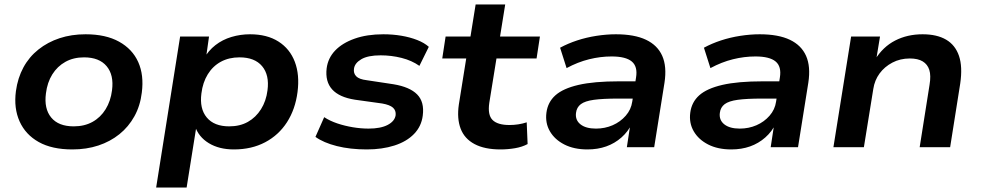

<svg xmlns="http://www.w3.org/2000/svg" viewBox="-20 -657 4378 857"><path d="M303 10Q212 10 153 -23Q94 -56 67.5 -115Q41 -174 51 -250Q59 -309 84.5 -356Q110 -403 151.5 -436Q193 -469 246 -486.5Q299 -504 362 -504Q452 -504 511.5 -471Q571 -438 597 -380Q623 -322 613 -244Q606 -185 580 -138Q554 -91 513 -58Q472 -25 419 -7.5Q366 10 303 10ZM309 -93Q357 -93 393 -113Q429 -133 451.5 -169.5Q474 -206 480 -254Q489 -322 456 -361.5Q423 -401 355 -401Q308 -401 272 -381Q236 -361 213.5 -325Q191 -289 185 -240Q176 -172 208.5 -132.5Q241 -93 309 -93Z M677 180 784 -494H913L899 -395H890Q910 -431 941.5 -455.5Q973 -480 1013 -492Q1053 -504 1096 -504Q1172 -504 1223 -471.5Q1274 -439 1296 -381Q1318 -323 1308 -246Q1298 -169 1261 -111.5Q1224 -54 1163.5 -22Q1103 10 1024 10Q958 10 912 -18Q866 -46 850 -95H857L813 180ZM1003 -93Q1051 -93 1086.5 -113Q1122 -133 1145 -169.5Q1168 -206 1174 -254Q1183 -322 1150 -361.5Q1117 -401 1049 -401Q1002 -401 966 -381.5Q930 -362 907.5 -325.5Q885 -289 879 -240Q870 -172 903 -132.5Q936 -93 1003 -93Z M1617 10Q1543 10 1483.5 -5Q1424 -20 1388 -46L1427 -134Q1453 -117 1486 -106Q1519 -95 1555 -89Q1591 -83 1625 -83Q1679 -83 1710.5 -99.5Q1742 -116 1746 -143Q1748 -164 1734 -176.5Q1720 -189 1686 -195L1564 -212Q1494 -223 1462.5 -258Q1431 -293 1438 -352Q1444 -398 1476 -431.5Q1508 -465 1563 -484.5Q1618 -504 1691 -504Q1733 -504 1771.5 -497.5Q1810 -491 1842 -478.5Q1874 -466 1894 -448L1852 -363Q1818 -387 1772.5 -398.5Q1727 -410 1679 -410Q1622 -410 1592.5 -392.5Q1563 -375 1560 -350Q1557 -330 1570 -316.5Q1583 -303 1617 -299L1736 -281Q1809 -269 1842 -235.5Q1875 -202 1867 -141Q1861 -93 1828 -59Q1795 -25 1740.5 -7.5Q1686 10 1617 10Z M2214 10Q2143 10 2098 -14Q2053 -38 2036 -83Q2019 -128 2028 -190L2061 -396H1954L1969 -494H2080L2103 -637H2235L2212 -494H2390L2375 -396H2196L2164 -198Q2156 -144 2178.5 -121.5Q2201 -99 2254 -99Q2274 -99 2293.5 -102Q2313 -105 2331 -111L2335 -14Q2311 -1 2279 4.5Q2247 10 2214 10Z M2602 10Q2542 10 2499 -12Q2456 -34 2434.5 -71Q2413 -108 2419 -154Q2425 -201 2459 -231.5Q2493 -262 2562 -278Q2631 -294 2743 -294H2833L2822 -217H2739Q2671 -217 2631 -211.5Q2591 -206 2572.5 -192Q2554 -178 2551 -153Q2547 -121 2571 -102Q2595 -83 2640 -83Q2680 -83 2714.5 -98Q2749 -113 2773 -140.5Q2797 -168 2802 -203L2819 -311Q2827 -360 2800 -382.5Q2773 -405 2710 -405Q2660 -405 2609.5 -392.5Q2559 -380 2509 -353L2480 -444Q2515 -463 2556 -476.5Q2597 -490 2642 -497Q2687 -504 2729 -504Q2812 -504 2863.5 -479.5Q2915 -455 2936 -407.5Q2957 -360 2946 -288L2900 0H2778L2794 -105L2801 -106Q2784 -70 2754 -43.5Q2724 -17 2686 -3.5Q2648 10 2602 10Z M3244 10Q3184 10 3141 -12Q3098 -34 3076.5 -71Q3055 -108 3061 -154Q3067 -201 3101 -231.5Q3135 -262 3204 -278Q3273 -294 3385 -294H3475L3464 -217H3381Q3313 -217 3273 -211.5Q3233 -206 3214.5 -192Q3196 -178 3193 -153Q3189 -121 3213 -102Q3237 -83 3282 -83Q3322 -83 3356.5 -98Q3391 -113 3415 -140.5Q3439 -168 3444 -203L3461 -311Q3469 -360 3442 -382.5Q3415 -405 3352 -405Q3302 -405 3251.5 -392.5Q3201 -380 3151 -353L3122 -444Q3157 -463 3198 -476.5Q3239 -490 3284 -497Q3329 -504 3371 -504Q3454 -504 3505.5 -479.5Q3557 -455 3578 -407.5Q3599 -360 3588 -288L3542 0H3420L3436 -105L3443 -106Q3426 -70 3396 -43.5Q3366 -17 3328 -3.5Q3290 10 3244 10Z M3700 0 3779 -494H3908L3891 -391H3886Q3921 -448 3975.5 -476Q4030 -504 4098 -504Q4162 -504 4203 -480Q4244 -456 4260.5 -407.5Q4277 -359 4266 -284L4221 0H4085L4129 -278Q4136 -320 4128 -345Q4120 -370 4098.5 -383Q4077 -396 4041 -396Q3998 -396 3963 -377.5Q3928 -359 3906 -329Q3884 -299 3878 -260L3836 0Z"/></svg>

Font: Nunito Sans 10pt SemiExpanded
Style: Bold Italic
Weight: 700
Width: 6
Italic angle: -9°
Designer: Vernon Adams
Foundry: Vernon Adams
Version: Version 3.101;gftools[0.9.27]